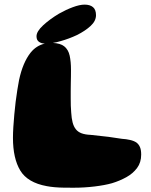

<svg xmlns="http://www.w3.org/2000/svg" viewBox="-20 -798 672 852"><path d="M187.5 28Q102.5 12.5 70 -41.2Q37.5 -95 37.5 -186.5Q37.5 -208 39.2 -234.8Q41 -261.5 43.5 -290Q46 -318.5 49.5 -346.8Q53 -375 57 -399.5Q61 -424 64.5 -442.5Q81 -520 115.5 -564Q141 -596 179 -604.5Q164 -605 153.5 -612Q142 -619.5 142 -637Q142 -658.5 171.5 -685.8Q201 -713 242 -737.5Q272 -754.5 302.8 -766Q333.5 -777.5 355.5 -777.5Q379.5 -777.5 392.8 -766.2Q406 -755 406 -730.5Q406 -705 382.2 -683Q358.5 -661 321.5 -642.5Q286.5 -626 249 -615.5Q230.5 -610 214.5 -607.5Q248 -606 265 -592.5Q283.5 -577.5 289.2 -550.8Q295 -524 295 -488.5Q295 -475 294.8 -459.8Q294.5 -444.5 294.2 -428Q294 -411.5 293.8 -394.5Q293.5 -377.5 293.8 -361Q294 -344.5 294.2 -328.8Q294.5 -313 296 -298.5Q297.5 -273 302.2 -254.8Q307 -236.5 316.5 -224.5Q326 -212.5 342 -206.5Q358 -200.5 382.5 -199.5Q424.5 -195.5 461.2 -190.8Q498 -186 521 -182Q539.5 -181 557 -177Q574.5 -173 585.5 -165.5Q596 -157.5 601.2 -145Q606.5 -132.5 606.5 -112Q606.5 -77 588.2 -52.5Q570 -28 540.8 -11.8Q511.5 4.5 477 15Q445 24 399.5 29.5Q354 35 308.5 35Q287 35 265 34.8Q243 34.5 223 32.8Q203 31 187.5 28Z"/></svg>

Font: Gluten Thin
Style: Bold
Weight: 700
Version: Version 1.300